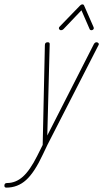

<svg xmlns="http://www.w3.org/2000/svg" viewBox="-123 -670 471 877"><path d="M-94 187Q-103 187 -103 178Q-103 166 -91 166Q-51 166 -18.5 137Q14 108 47 42L72 -8L82 -464Q82 -477 95 -477Q104 -477 104 -469L93 -51L306 -469Q311 -477 318 -477Q323 -477 326.5 -473Q330 -469 327 -464L94 -9L73 35Q35 117 -3.5 152Q-42 187 -94 187ZM156 -532Q150 -532 147 -537.5Q144 -543 150 -549L243 -645Q248 -650 253 -650Q259 -650 261 -645L304 -547Q307 -540 303.5 -536Q300 -532 295 -532Q288 -532 286 -538L249 -623L167 -537Q162 -532 156 -532Z"/></svg>

Font: Zen Loop
Style: Italic
Weight: 400
Italic angle: -15°
Designer: Yoshimichi Ohira
Foundry: A-1 Corp ZenFonts
Version: Version 1.000; ttfautohint (v1.8.3)